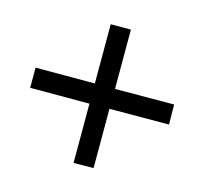

<svg xmlns="http://www.w3.org/2000/svg" viewBox="-89 -617 664 624"><g transform="rotate(-30 243.0 -304.5)"><path d="M102 -116 54 -163 195 -304 54 -445 102 -493 243 -352 384 -493 432 -445 291 -304 432 -164 385 -116 243 -257Z"/></g></svg>

Font: Bricolage Grotesque 96pt Light
Style: Regular
Weight: 300
Designer: Mathieu Triay
Foundry: Atelier Triay
Version: Version 1.001; ttfautohint (v1.8.4.7-5d5b);gftools[0.9.33.de